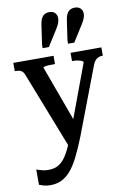

<svg xmlns="http://www.w3.org/2000/svg" viewBox="-106 -829 752 1123"><g transform="rotate(-10 270.5 -267.0)"><path d="M319 -69 293 -11 246 28 68 -427Q63 -441 55.5 -448.5Q48 -456 37.5 -458.5Q27 -461 11 -461H10V-510H249V-461H247Q232 -461 216 -460.5Q200 -460 189.5 -458Q179 -456 179 -452ZM322 -19Q294 52 269 101Q244 150 218 178.5Q192 207 163.5 219.5Q135 232 101 232Q78 232 62 227.5Q46 223 34 218V127Q39 129 49 132.5Q59 136 73.5 139Q88 142 103 142Q128 142 148.5 135Q169 128 188.5 108.5Q208 89 227 51.5Q246 14 267 -46L280 -76L416 -442Q415 -448 406 -452Q397 -456 383 -458.5Q369 -461 353 -461H350V-510H533V-461H532Q520 -461 509.5 -457.5Q499 -454 490 -445Q481 -436 474 -419ZM211 -702Q216 -736 230 -751Q244 -766 268 -766Q291 -766 302.5 -753.5Q314 -741 314 -722Q314 -708 308 -692.5Q302 -677 289 -657L231 -565H194V-585ZM362 -702Q367 -736 381 -751Q395 -766 420 -766Q442 -766 454 -753.5Q466 -741 466 -722Q466 -708 459.5 -692.5Q453 -677 440 -657L382 -565H345V-585Z"/></g></svg>

Font: Roboto Serif 28pt Condensed Medium
Style: Regular
Weight: 500
Width: 3
Designer: Greg Gazdowicz
Foundry: Commercial Type
Version: Version 1.008